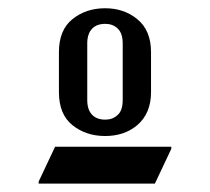

<svg xmlns="http://www.w3.org/2000/svg" viewBox="-20 -767 506 463"><path d="M122.1 -544.9V-641.1Q122.1 -694.8 154.8 -720.9Q187.5 -747.1 233.4 -747.1Q278.8 -747.1 310.5 -721.2Q344.2 -694.3 344.2 -641.1V-544.9Q344.2 -493.2 310.5 -464.8Q279.8 -439 233.4 -439Q187.5 -439 154.8 -465.1Q122.1 -491.2 122.1 -544.9ZM190.4 -525.9Q190.4 -502.4 202.1 -490.2Q213.4 -478.5 233.9 -478.5Q251.5 -478.5 263.2 -489.3Q275.9 -500 275.9 -525.9V-662.1Q275.9 -687.5 263.2 -698.7Q251.5 -709.5 233.9 -709.5Q213.4 -709.5 202.1 -697.8Q190.4 -685.5 190.4 -662.1ZM73.2 -324.2V-329.1L112.8 -413.1H393.1V-408.2L353.5 -324.2Z"/></svg>

Font: Nova Slim
Style: Book
Weight: 400
Version: Version 2.000